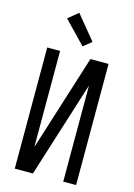

<svg xmlns="http://www.w3.org/2000/svg" viewBox="-143 -1053 786 1125"><g transform="rotate(15 250.0 -490.0)"><path d="M64 0V-735H142V-152L326 -735H436V0H358V-583L174 0ZM262 -795 132 -930 193 -980 312 -835Z"/></g></svg>

Font: Iosevka SS18
Style: Regular
Weight: 400
Monospace: yes
Designer: Belleve Invis
Foundry: Belleve Invis
Version: Version 25.1.1; ttfautohint (v1.8.4)